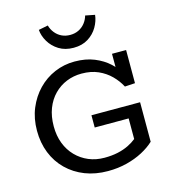

<svg xmlns="http://www.w3.org/2000/svg" viewBox="-137 -1072 1075 1197"><g transform="rotate(-15 400.5 -473.0)"><path d="M412 14Q331 14 264.5 -12Q198 -38 149 -86Q100 -134 74 -199.5Q48 -265 48 -343Q48 -422 75 -487Q102 -552 148.5 -600Q195 -648 256 -674Q317 -700 385 -700Q457 -700 512 -677.5Q567 -655 606 -619Q645 -583 667 -541L624 -554V-686H715V-472L649 -468Q628 -508 594.5 -541.5Q561 -575 515 -595.5Q469 -616 408 -616Q356 -616 310.5 -597.5Q265 -579 230 -543.5Q195 -508 175.5 -457.5Q156 -407 156 -343Q156 -282 175 -232.5Q194 -183 229 -147Q264 -111 310.5 -91.5Q357 -72 412 -72Q460 -72 498.5 -80.5Q537 -89 567.5 -104Q598 -119 620 -137V-270H401V-349H715V-94Q683 -64 637 -39.5Q591 -15 534 -0.5Q477 14 412 14ZM404 -784Q349 -784 309.5 -808.5Q270 -833 247.5 -871Q225 -909 222 -948L283 -960Q290 -934 307 -912.5Q324 -891 348.5 -879Q373 -867 404 -867Q434 -867 458.5 -879Q483 -891 500 -912.5Q517 -934 524 -960L585 -948Q581 -909 559 -871Q537 -833 498 -808.5Q459 -784 404 -784Z"/></g></svg>

Font: BioRhyme
Style: Regular
Weight: 400
Designer: Aoife Mooney
Foundry: Aoife Mooney Type
Version: Version 1.600;gftools[0.9.33]